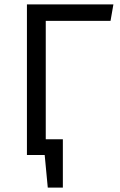

<svg xmlns="http://www.w3.org/2000/svg" viewBox="-20 -708 548 877"><path d="M484.9 -612.8H189V-71.8H267.1V148.9H198.2L184.1 0H103V-688H498Z"/></svg>

Font: Fira Sans Book
Style: Regular
Weight: 350
Designer: Carrois Corporate & Edenspiekermann AG
Foundry: Carrois Corporate GbR & Edenspiekermann AG
Version: Version 4.203;PS 004.203;hotconv 1.0.88;makeotf.lib2.5.64775